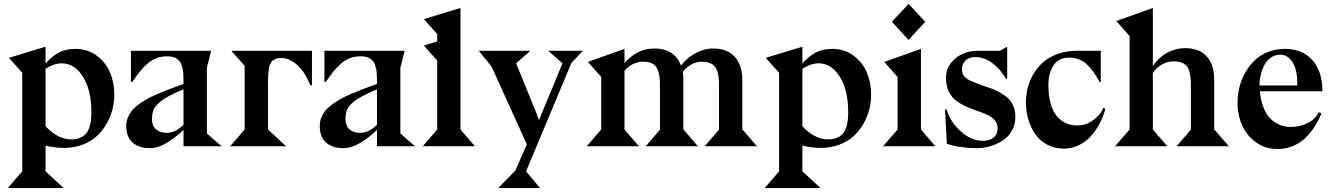

<svg xmlns="http://www.w3.org/2000/svg" viewBox="-20 -751 6842 986"><path d="M213.9 -397.9V-103Q238.8 -74.7 273.4 -54.9Q308.1 -35.2 346.2 -35.2Q371.6 -35.2 390.6 -43.2Q409.7 -51.3 420.7 -63.7Q431.6 -76.2 438.2 -95Q444.8 -113.8 447 -132.3Q449.2 -150.9 449.2 -173.8Q449.2 -288.1 406 -356.9Q362.8 -425.8 296.9 -425.8Q257.3 -425.8 213.9 -397.9ZM25.9 -454.1 213.9 -511.2V-424.8Q244.6 -460.4 280.5 -480.2Q316.4 -500 367.2 -500Q429.7 -500 476.1 -465.8Q522.5 -431.6 544.7 -379.2Q566.9 -326.7 566.9 -265.1Q566.9 -230 558.6 -193.8Q550.3 -157.7 530.3 -120.8Q510.3 -84 481.2 -55.7Q452.1 -27.3 407 -9.3Q361.8 8.8 307.1 8.8Q269.5 8.8 213.9 -2.9V128.9L307.1 214.8H20L94.2 128.9V-377Z M922.4 -110.8V-292Q889.6 -278.8 864 -265.9Q838.4 -252.9 821.5 -242.4Q804.7 -231.9 793 -220Q781.2 -208 774.9 -199.2Q768.6 -190.4 765.4 -178.5Q762.2 -166.5 761.5 -158.7Q760.7 -150.9 760.7 -138.2Q760.7 -104 781.5 -86.4Q802.2 -68.8 835.4 -68.8Q881.8 -68.8 922.4 -110.8ZM1117.7 0H922.4V-84Q884.3 -46.9 838.4 -18.6Q792.5 9.8 748.5 9.8Q693.8 9.8 661.1 -18.6Q628.4 -46.9 628.4 -105Q628.4 -126.5 636 -146Q643.6 -165.5 656 -181.4Q668.5 -197.3 689.9 -213.1Q711.4 -229 733.6 -241.7Q755.9 -254.4 788.8 -268.6Q821.8 -282.7 851.3 -293.9Q880.9 -305.2 922.4 -319.8Q922.4 -338.4 922.1 -349.1Q921.9 -359.9 920.9 -375.5Q919.9 -391.1 917.5 -400.1Q915 -409.2 911.1 -420.7Q907.2 -432.1 900.9 -438.5Q894.5 -444.8 886 -450.7Q877.4 -456.5 865.5 -459.2Q853.5 -461.9 838.4 -461.9Q809.6 -461.9 784.4 -452.6Q759.3 -443.4 737.3 -424.1Q715.3 -404.8 698.2 -383.5Q681.2 -362.3 659.7 -330.1H652.3V-490.2H1064.5L1042.5 -403.8V-64.9H1043.5Z M1582 -313H1574.2Q1543.5 -386.2 1503.7 -419.7Q1463.9 -453.1 1425.3 -453.1Q1415 -453.1 1406.7 -451.9Q1398.4 -450.7 1391.8 -446.8Q1385.3 -442.9 1380.1 -439.7Q1375 -436.5 1371.3 -428.7Q1367.7 -420.9 1365 -415.5Q1362.3 -410.2 1360.8 -398.2Q1359.4 -386.2 1358.4 -378.9Q1357.4 -371.6 1356.9 -355.5Q1356.4 -339.4 1356.4 -330.1Q1356.4 -320.8 1356.4 -300.8V-85.9L1449.2 0H1162.1L1236.3 -85.9V-413.1L1168 -490.2H1582Z M1916 -110.8V-292Q1883.3 -278.8 1857.7 -265.9Q1832 -252.9 1815.2 -242.4Q1798.3 -231.9 1786.6 -220Q1774.9 -208 1768.6 -199.2Q1762.2 -190.4 1759 -178.5Q1755.9 -166.5 1755.1 -158.7Q1754.4 -150.9 1754.4 -138.2Q1754.4 -104 1775.1 -86.4Q1795.9 -68.8 1829.1 -68.8Q1875.5 -68.8 1916 -110.8ZM2111.3 0H1916V-84Q1877.9 -46.9 1832 -18.6Q1786.1 9.8 1742.2 9.8Q1687.5 9.8 1654.8 -18.6Q1622.1 -46.9 1622.1 -105Q1622.1 -126.5 1629.6 -146Q1637.2 -165.5 1649.7 -181.4Q1662.1 -197.3 1683.6 -213.1Q1705.1 -229 1727.3 -241.7Q1749.5 -254.4 1782.5 -268.6Q1815.4 -282.7 1845 -293.9Q1874.5 -305.2 1916 -319.8Q1916 -338.4 1915.8 -349.1Q1915.5 -359.9 1914.6 -375.5Q1913.6 -391.1 1911.1 -400.1Q1908.7 -409.2 1904.8 -420.7Q1900.9 -432.1 1894.5 -438.5Q1888.2 -444.8 1879.6 -450.7Q1871.1 -456.5 1859.1 -459.2Q1847.2 -461.9 1832 -461.9Q1803.2 -461.9 1778.1 -452.6Q1752.9 -443.4 1731 -424.1Q1709 -404.8 1691.9 -383.5Q1674.8 -362.3 1653.3 -330.1H1646V-490.2H2058.1L2036.1 -403.8V-64.9H2037.1Z M2225.1 -85.9V-439.9L2156.7 -517.1L2225.1 -538.1V-576.2L2156.7 -652.8L2344.7 -710V-85.9L2418.9 0H2150.9Z M2438.5 -490.2H2703.6L2630.4 -425.8L2735.4 -168L2747.6 -133.8L2868.7 -425.8L2795.4 -490.2H2973.6L2914.6 -428.2L2681.6 128.9L2753.4 214.8H2538.6L2626.5 125L2685.5 -9.8L2504.4 -409.2Z M3187 -500V-426.8Q3252.4 -502 3339.4 -502Q3393.1 -502 3427.7 -479Q3462.4 -456.1 3477.1 -414.1Q3504.9 -451.7 3549.8 -476.8Q3594.7 -502 3642.1 -502Q3716.3 -502 3754.2 -458.5Q3792 -415 3792 -341.8V-85.9H3793L3867.2 0H3599.1L3672.4 -85V-308.1Q3672.4 -333.5 3670.7 -351.1Q3668.9 -368.7 3663.6 -385.5Q3658.2 -402.3 3648.4 -412.4Q3638.7 -422.4 3622.6 -428.2Q3606.4 -434.1 3584 -434.1Q3531.2 -434.1 3486.3 -382.8Q3489.3 -363.3 3489.3 -341.8V-85.9H3490.2L3564 0H3296.4L3369.1 -85V-308.1Q3369.1 -340.3 3366.2 -360.8Q3363.3 -381.3 3354.2 -399.4Q3345.2 -417.5 3327.4 -425.8Q3309.6 -434.1 3281.2 -434.1Q3229.5 -434.1 3187 -388.2V-85.9L3261.2 0H2993.2L3067.4 -85.9V-356L2999 -433.1Z M4100.6 -397.9V-103Q4125.5 -74.7 4160.2 -54.9Q4194.8 -35.2 4232.9 -35.2Q4258.3 -35.2 4277.3 -43.2Q4296.4 -51.3 4307.4 -63.7Q4318.4 -76.2 4325 -95Q4331.5 -113.8 4333.7 -132.3Q4335.9 -150.9 4335.9 -173.8Q4335.9 -288.1 4292.7 -356.9Q4249.5 -425.8 4183.6 -425.8Q4144 -425.8 4100.6 -397.9ZM3912.6 -454.1 4100.6 -511.2V-424.8Q4131.3 -460.4 4167.2 -480.2Q4203.1 -500 4253.9 -500Q4316.4 -500 4362.8 -465.8Q4409.2 -431.6 4431.4 -379.2Q4453.6 -326.7 4453.6 -265.1Q4453.6 -230 4445.3 -193.8Q4437 -157.7 4417 -120.8Q4397 -84 4367.9 -55.7Q4338.9 -27.3 4293.7 -9.3Q4248.5 8.8 4193.8 8.8Q4156.2 8.8 4100.6 -2.9V128.9L4193.8 214.8H3906.7L3981 128.9V-377Z M4560.1 -639.2 4646 -731 4731.4 -639.2 4646 -545.9ZM4521 -433.1 4709.5 -500V-85.9L4783.2 0H4515.1L4589.4 -85.9V-356Z M4833 -189H4841.3Q4861.3 -123 4914.8 -75.4Q4968.3 -27.8 5028.3 -27.8Q5061 -27.8 5082 -44.2Q5103 -60.5 5103 -92.8Q5103 -116.7 5088.4 -133.8Q5073.7 -150.9 5050.3 -161.4Q5026.9 -171.9 4998.8 -181.4Q4970.7 -190.9 4942.4 -203.6Q4914.1 -216.3 4890.6 -233.6Q4867.2 -251 4852.5 -281Q4837.9 -311 4837.9 -351.1Q4837.9 -408.7 4884.3 -449.5Q4930.7 -490.2 5004.9 -490.2H5115.2L5152.3 -511.2V-345.2L5146 -346.2Q5117.7 -396 5075.9 -427Q5034.2 -458 4988.3 -458Q4955.6 -457.5 4937.7 -439.7Q4919.9 -421.9 4919.9 -392.1Q4919.9 -374 4931.6 -359.6Q4943.4 -345.2 4962.6 -336.7Q4981.9 -328.1 5006.6 -318.8Q5031.2 -309.6 5057.1 -301.5Q5083 -293.5 5107.7 -280.3Q5132.3 -267.1 5151.6 -251.2Q5170.9 -235.4 5182.6 -209.5Q5194.3 -183.6 5194.3 -150.9Q5194.3 -109.4 5175 -77.1Q5155.8 -44.9 5125.5 -26.6Q5095.2 -8.3 5062.5 0.7Q5029.8 9.8 4998 9.8Q4956.5 9.8 4912.8 3.9Q4869.1 -2 4842.3 -13.2Z M5632.8 -330.1H5626Q5596.2 -389.6 5559.3 -422.4Q5522.5 -455.1 5468.8 -455.1Q5440.9 -455.1 5419.9 -443.1Q5398.9 -431.2 5387.2 -410.6Q5375.5 -390.1 5369.6 -366.5Q5363.8 -342.8 5363.8 -315.9Q5363.8 -259.8 5375.7 -218Q5387.7 -176.3 5408.9 -152.6Q5430.2 -128.9 5455.8 -117.9Q5481.4 -106.9 5512.7 -106.9Q5559.6 -106.9 5597.2 -136.2Q5634.8 -165.5 5645.5 -196.8L5656.7 -192.9Q5649.9 -166.5 5638.7 -140.1Q5627.4 -113.8 5608.4 -85.7Q5589.4 -57.6 5566.4 -36.4Q5543.5 -15.1 5511.5 -1.5Q5479.5 12.2 5443.8 12.2Q5396.5 12.2 5358.4 -7.8Q5320.3 -27.8 5296.9 -61.5Q5273.4 -95.2 5261 -137.2Q5248.5 -179.2 5248.5 -225.1Q5248.5 -262.2 5257.3 -298.6Q5266.1 -335 5286.6 -369.9Q5307.1 -404.8 5336.9 -431.4Q5366.7 -458 5412.1 -474.1Q5457.5 -490.2 5512.7 -490.2H5632.8Z M5900.4 -710V-411.1Q5929.2 -456.1 5973.9 -480Q6018.6 -503.9 6065.4 -503.9Q6139.6 -503.9 6177.5 -460.7Q6215.3 -417.5 6215.3 -344.2V-85.9H6216.3L6290.5 0H6022.5L6095.7 -85V-310.1Q6095.7 -335.4 6094 -353Q6092.3 -370.6 6086.9 -387.5Q6081.5 -404.3 6071.8 -414.3Q6062 -424.3 6045.9 -430.2Q6029.8 -436 6007.3 -436Q5944.8 -436 5900.4 -377V-85.9L5974.6 0H5706.5L5780.8 -85.9V-565.9L5712.4 -643.1Z M6448.2 -312H6642.1V-320.8Q6642.1 -395.5 6616.9 -432.9Q6591.8 -470.2 6555.2 -470.2Q6528.3 -470.2 6506.6 -455.3Q6484.9 -440.4 6472.9 -417Q6460.9 -393.6 6454.6 -368.2Q6448.2 -342.8 6448.2 -318.8ZM6772 -283.2H6771V-282.2H6450.2Q6454.1 -235.4 6468.3 -199.5Q6482.4 -163.6 6503.9 -142.1Q6525.4 -120.6 6551.5 -109.9Q6577.6 -99.1 6607.9 -99.1Q6658.2 -99.1 6698.7 -121.1Q6739.3 -143.1 6751 -174.8L6766.1 -168.9Q6751.5 -132.3 6731.7 -101.6Q6711.9 -70.8 6684.6 -43.7Q6657.2 -16.6 6620.1 -1.2Q6583 14.2 6540 14.2Q6477.1 14.2 6429.4 -20.5Q6381.8 -55.2 6358.4 -108.4Q6335 -161.6 6335 -223.1Q6335 -262.7 6344.5 -301.5Q6354 -340.3 6373.8 -376.2Q6393.6 -412.1 6421.9 -439.7Q6450.2 -467.3 6490.5 -483.6Q6530.8 -500 6578.1 -500Q6667.5 -500 6719 -443.1Q6770.5 -386.2 6771 -285.2Z"/></svg>

Font: Bluu Next
Style: Bold
Weight: 700
Designer: Jean-Baptiste Morizot, Igor Stepanchenko (Cyrillic)
Foundry: Igor Stepanchenko
Version: Version 1.005